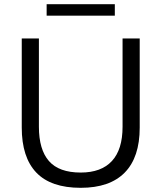

<svg xmlns="http://www.w3.org/2000/svg" viewBox="-20 -889 770 918"><path d="M366 9Q223 9 153.5 -64Q84 -137 84 -279V-705H166V-283Q166 -174 214 -119Q262 -64 366 -64Q464 -64 515 -119Q566 -174 566 -283V-705H648V-279Q648 -137 576.5 -64Q505 9 366 9ZM203 -814V-869H529V-814Z"/></svg>

Font: Mulish ExtraLight
Style: Regular
Weight: 400
Version: Version 3.603